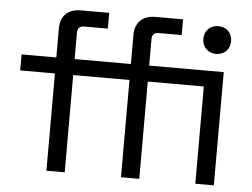

<svg xmlns="http://www.w3.org/2000/svg" viewBox="-50 -763 1085 826"><g transform="rotate(5 492.0 -350.0)"><path d="M501 0H580V-420H822V0H902V-489H580V-602C580 -622 588 -632 609 -632H708V-700H588C532 -700 501 -667 501 -614V-489H258V-602C258 -622 267 -632 288 -632H389V-700H266C210 -700 179 -667 179 -614V-489H29V-420H179V0H258V-420H501ZM802 -624C802 -589 827 -564 862 -564C897 -564 922 -589 922 -624C922 -660 897 -684 862 -684C827 -684 802 -660 802 -624Z"/></g></svg>

Font: Meta Space
Style: Regular
Weight: 400
Designer: Meta Pool / Florian Karsten
Foundry: Meta Pool / Florian Karsten
Version: Version 2.000;Glyphs 3.1.1 (3137)